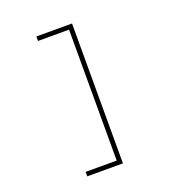

<svg xmlns="http://www.w3.org/2000/svg" viewBox="-170 -945 1216 1290"><g transform="rotate(-20 437.5 -300.0)"><path d="M488 200H233V168H455V-768H233V-800H488Z"/></g></svg>

Font: Trispace SemiExpanded Thin
Style: Regular
Weight: 100
Width: 6
Designer: Tyler Finck
Foundry: Etcetera Type Company
Version: Version 1.210; ttfautohint (v1.8.3)